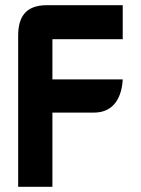

<svg xmlns="http://www.w3.org/2000/svg" viewBox="-20 -720 543 740"><path d="M161 -700C78 -700 50 -654 50 -582V0H182V-286H342C424 -286 450 -353 453 -414H182V-569H453V-700Z"/></svg>

Font: Mesarto
Style: Regular
Weight: 700
Designer: Mohamed Gaber
Foundry: Kief Type Foundry
Version: Version 2.020